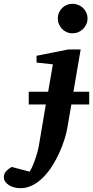

<svg xmlns="http://www.w3.org/2000/svg" viewBox="-149 -760 489 1009"><path d="M226.1 -210.9 204.1 -84Q199.7 -58.6 189.2 -25.6Q178.7 7.3 163.1 42Q147.5 76.7 126.5 110.4Q105.5 144 79.6 170.4Q53.7 196.8 23.2 212.9Q-7.3 229 -42 229Q-59.6 229 -75.4 224.6Q-91.3 220.2 -103 212.4Q-114.7 204.6 -121.8 194.1Q-128.9 183.6 -128.9 170.9Q-128.9 161.6 -125.7 154.1Q-122.6 146.5 -116.9 140.1Q-111.3 133.8 -104 128.2Q-96.7 122.6 -87.9 117.2L6.8 142.1Q13.7 131.3 20.8 115.7Q27.8 100.1 34.4 81.8Q41 63.5 46.4 43.9Q51.8 24.4 55.2 5.9L91.8 -210.9H2V-277.8H104L128.9 -421.9L43 -431.2V-466.8L209 -500H274.9L236.8 -277.8H319.8V-210.9ZM311 -663.1Q311 -647 304.7 -632.8Q298.3 -618.7 287.6 -607.9Q276.9 -597.2 262.5 -591.1Q248 -585 231.9 -585Q215.8 -585 201.7 -591.1Q187.5 -597.2 177.2 -607.9Q167 -618.7 160.9 -632.8Q154.8 -647 154.8 -663.1Q154.8 -679.2 160.9 -693.4Q167 -707.5 177.2 -717.8Q187.5 -728 201.7 -734.1Q215.8 -740.2 231.9 -740.2Q248 -740.2 262.5 -734.1Q276.9 -728 287.6 -717.8Q298.3 -707.5 304.7 -693.4Q311 -679.2 311 -663.1Z"/></svg>

Font: Charis SIL Afr
Style: Bold Italic
Weight: 700
Italic angle: -11°
Foundry: SIL International
Version: Version 5.000